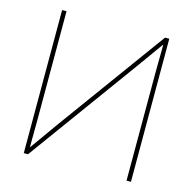

<svg xmlns="http://www.w3.org/2000/svg" viewBox="-106 -835 949 943"><g transform="rotate(15 368.5 -364.0)"><path d="M640.6 0H618.2V-551.3Q618.2 -576.7 618.7 -602.1Q619.1 -627.4 619.4 -652.8Q619.6 -678.2 619.6 -703.6H627.4Q608.9 -678.2 590.8 -652.8Q572.8 -627.4 554.7 -602.1Q536.6 -576.7 518.1 -551.3L117.2 0H95.7V-727.5H118.2V-175.3Q118.2 -149.9 117.9 -124.5Q117.7 -99.1 117.4 -74Q117.2 -48.8 117.2 -23.4H108.9Q127.4 -48.8 145.3 -74Q163.1 -99.1 181.2 -124.5Q199.2 -149.9 217.3 -175.3L619.1 -727.5H640.6Z"/></g></svg>

Font: Inter 24pt Thin
Style: Regular
Weight: 250
Designer: Rasmus Andersson
Foundry: rsms
Version: Version 4.001;git-66647c0bb